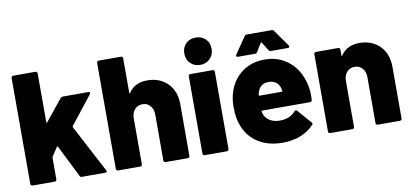

<svg xmlns="http://www.w3.org/2000/svg" viewBox="-69 -967 2586 1205"><g transform="rotate(-10 1223.5 -364.5)"><path d="M54 0Q49 0 45.5 -3.5Q42 -7 42 -12V-688Q42 -693 45.5 -696.5Q49 -700 54 -700H196Q201 -700 204.5 -696.5Q208 -693 208 -688V-377Q208 -374 209 -373.5Q210 -373 211 -373Q212 -373 214 -375L323 -510Q329 -517 338 -517H501Q511 -517 511 -510Q511 -507 508 -502L367 -323Q366 -322 366 -320Q366 -318 367 -316L526 -14Q528 -10 528 -8Q528 0 517 0H369Q359 0 355 -9L254 -212Q253 -214 251.5 -214.5Q250 -215 250 -215Q248 -215 247 -213L210 -156Q208 -152 208 -150V-12Q208 -7 204.5 -3.5Q201 0 196 0Z M878 -525Q956 -525 1006 -475.5Q1056 -426 1056 -341V-12Q1056 -7 1052.5 -3.5Q1049 0 1044 0H902Q897 0 893.5 -3.5Q890 -7 890 -12V-305Q890 -339 871 -361Q852 -383 822 -383Q791 -383 772 -361.5Q753 -340 753 -305V-12Q753 -7 749.5 -3.5Q746 0 741 0H599Q594 0 590.5 -3.5Q587 -7 587 -12V-688Q587 -693 590.5 -696.5Q594 -700 599 -700H741Q746 -700 749.5 -696.5Q753 -693 753 -688V-468Q753 -464 754 -463.5Q755 -463 755 -463Q756 -463 758 -466Q796 -525 878 -525Z M1223 -563Q1185 -563 1160.5 -587.5Q1136 -612 1136 -650Q1136 -689 1160.5 -713Q1185 -737 1223 -737Q1261 -737 1285.5 -713Q1310 -689 1310 -650Q1310 -613 1285.5 -588Q1261 -563 1223 -563ZM1151 0Q1146 0 1142.5 -3.5Q1139 -7 1139 -12V-505Q1139 -510 1142.5 -513.5Q1146 -517 1151 -517H1293Q1298 -517 1301.5 -513.5Q1305 -510 1305 -505V-12Q1305 -7 1301.5 -3.5Q1298 0 1293 0Z M1870 -304Q1874 -283 1874 -251Q1874 -239 1873 -225Q1872 -213 1860 -213H1555Q1553 -213 1551.5 -212Q1550 -211 1550 -209Q1550 -209 1550 -208Q1552 -197 1560 -179Q1572 -158 1596 -145Q1620 -132 1655 -132Q1718 -132 1754 -173Q1758 -178 1763 -178Q1768 -178 1771 -174L1848 -86Q1852 -83 1852 -78Q1852 -74 1848 -70Q1813 -32 1761.5 -12Q1710 8 1649 8Q1558 8 1494.5 -31.5Q1431 -71 1403 -142Q1382 -192 1382 -267Q1382 -319 1398 -367Q1424 -441 1483.5 -483.5Q1543 -526 1625 -526Q1691 -526 1743 -497.5Q1795 -469 1827.5 -418.5Q1860 -368 1870 -304ZM1625 -383Q1573 -383 1556 -334Q1552 -323 1551 -313Q1551 -312 1551 -311Q1551 -308 1555 -308H1697Q1701 -308 1701 -312Q1701 -320 1697 -332Q1690 -357 1671.5 -370Q1653 -383 1625 -383ZM1464 -572Q1457 -572 1455.5 -575Q1454 -578 1454 -580Q1454 -583 1456 -587L1528 -692Q1533 -700 1542 -700H1702Q1711 -700 1716 -692L1790 -587Q1792 -584 1792 -580Q1792 -572 1782 -572H1674Q1664 -572 1660 -580L1627 -633Q1625 -636 1623 -636Q1621 -636 1620 -633L1587 -580Q1583 -572 1573 -572Z M2230 -525Q2308 -525 2358 -475.5Q2408 -426 2408 -341V-12Q2408 -7 2404.5 -3.5Q2401 0 2396 0H2254Q2249 0 2245.5 -3.5Q2242 -7 2242 -12V-305Q2242 -339 2223 -361Q2204 -383 2174 -383Q2143 -383 2124 -361.5Q2105 -340 2105 -305V-12Q2105 -7 2101.5 -3.5Q2098 0 2093 0H1951Q1946 0 1942.5 -3.5Q1939 -7 1939 -12V-505Q1939 -510 1942.5 -513.5Q1946 -517 1951 -517H2093Q2098 -517 2101.5 -513.5Q2105 -510 2105 -505V-468Q2105 -464 2106 -463.5Q2107 -463 2107 -463Q2108 -463 2110 -466Q2148 -525 2230 -525Z"/></g></svg>

Font: LinhAnh ExtBd
Style: Regular
Weight: 800
Designer: Jeremy Tribby
Foundry: Tribby Type
Version: Version 1.408